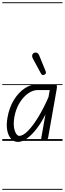

<svg xmlns="http://www.w3.org/2000/svg" viewBox="-25 -1246 573 1698"><path d="M133.5 9Q99.5 9 74.2 -17.2Q49 -43.5 39.2 -92.2Q29.5 -141 41.5 -208Q58 -298.5 99 -364Q140 -429.5 193.8 -465Q247.5 -500.5 302 -500.5H462.5Q475 -500.5 477.5 -489.2Q480 -478 476.5 -458.5L400.5 -28Q399.5 -23 393.8 -11.5Q388 0 364 0Q345 0 341.8 -9Q338.5 -18 340 -25.5L377 -235Q343.5 -166 301.5 -110.8Q259.5 -55.5 216 -23.2Q172.5 9 133.5 9ZM145.5 -44.5Q179.5 -44.5 223.8 -90Q268 -135.5 315 -213.2Q362 -291 404 -387.5L415 -449.5H307Q266 -449.5 223.8 -420Q181.5 -390.5 148.5 -337Q115.5 -283.5 102 -211Q89.5 -136.5 105.5 -90.5Q121.5 -44.5 145.5 -44.5ZM133.5 9Q99.5 9 74.2 -17.2Q49 -43.5 39.2 -92.2Q29.5 -141 41.5 -208Q58 -298.5 99 -364Q140 -429.5 193.8 -465Q247.5 -500.5 302 -500.5H462.5Q475 -500.5 477.5 -489.2Q480 -478 476.5 -458.5L400.5 -28Q399.5 -23 393.8 -11.5Q388 0 364 0Q345 0 341.8 -9Q338.5 -18 340 -25.5L377 -235Q343.5 -166 301.5 -110.8Q259.5 -55.5 216 -23.2Q172.5 9 133.5 9ZM145.5 -44.5Q179.5 -44.5 223.8 -90Q268 -135.5 315 -213.2Q362 -291 404 -387.5L415 -449.5H307Q266 -449.5 223.8 -420Q181.5 -390.5 148.5 -337Q115.5 -283.5 102 -211Q89.5 -136.5 105.5 -90.5Q121.5 -44.5 145.5 -44.5ZM369.5 -586.5Q361.5 -582 353 -582.2Q344.5 -582.5 336 -598L266.5 -726.5Q255 -748.5 261.2 -762.2Q267.5 -776 279 -779.5Q294 -784 305 -777.5Q316 -771 321 -757.5L378 -618Q383.5 -604 380.2 -597.2Q377 -590.5 369.5 -586.5ZM-5 424.5H528V432.5H-5ZM-5 -16H528V0H-5ZM-5 -501.5H528V-493.5H-5ZM-5 -1226H528V-1218H-5Z"/></svg>

Font: Edu AU VIC WA NT Guides
Style: Regular
Weight: 400
Designer: Tina and Corey Anderson, Eben Sorkin, Mirko Velimirovic
Foundry: Google for Education
Version: Version 1.001